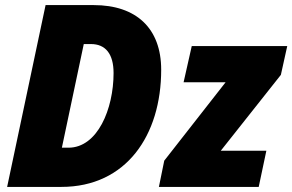

<svg xmlns="http://www.w3.org/2000/svg" viewBox="-20 -734 1148 754"><path d="M8 0H221C476 0 613 -203 613 -460C613 -623 515 -714 348 -714H159ZM249 -154H223L309 -561H337C394 -561 426 -523 426 -447C426 -306 363 -154 249 -154ZM604 0H996L1026 -142H847L1083 -440L1108 -553H733L701 -411H866L625 -103Z"/></svg>

Font: Noto Sans SemiCondensed Black
Style: Italic
Weight: 900
Width: 4
Italic angle: -12°
Designer: Monotype Design Team
Foundry: Monotype Imaging Inc.
Version: Version 2.013